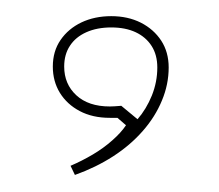

<svg xmlns="http://www.w3.org/2000/svg" viewBox="-20 -128 266 233"><path d="M70.9 84.3 65.6 73.2Q79.6 67.2 92.6 59.5Q105.5 51.9 116.2 42.4Q126.9 33 132.9 24L122.5 15H113.3Q92.3 15 76.8 6.8Q61.4 -1.3 52.7 -15.3Q44.1 -29.3 44.1 -47.2Q44.1 -65.9 53.5 -79.5Q62.8 -93.1 78.8 -100.8Q94.9 -108.4 115 -108.4Q135.1 -108.4 150.9 -100.5Q166.6 -92.5 175.7 -78.6Q184.7 -64.7 184.7 -46.1Q184.7 -25.6 176.5 -6Q168.4 13.7 153.3 30.9Q138.2 48.2 117.3 61.7Q96.4 75.2 70.9 84.3ZM146.9 16.7Q157.6 4.4 164.3 -12.1Q170.9 -28.6 170.9 -46.1Q170.9 -61.4 164 -72.2Q157 -83.1 144.6 -88.9Q132.2 -94.7 115 -94.7Q97.8 -94.7 84.8 -88.9Q71.8 -83.1 64.9 -72.5Q57.9 -62 57.9 -47.2Q57.9 -26 72.6 -12.4Q87.3 1.2 113.3 1.2Q115.3 1.2 119 1Q122.8 0.8 127.2 0.4Z"/></svg>

Font: Kalnia Glaze Thin
Style: Regular
Weight: 100
Version: Version 1.110